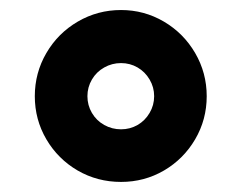

<svg xmlns="http://www.w3.org/2000/svg" viewBox="-20 -732 484 385"><path d="M49.8 -539.1Q49.8 -585.9 73 -625.7Q96.2 -665.5 136 -688.7Q175.8 -711.9 222.7 -711.9Q269 -711.9 308.6 -688.7Q348.1 -665.5 371.3 -625.7Q394.5 -585.9 394.5 -539.1Q394.5 -492.2 371.3 -452.6Q348.1 -413.1 308.8 -390.1Q269.5 -367.2 222.7 -367.2Q175.3 -367.2 135.7 -390.1Q96.2 -413.1 73 -452.6Q49.8 -492.2 49.8 -539.1ZM289.1 -539.1Q289.1 -557.1 280 -572.5Q271 -587.9 255.9 -596.7Q240.7 -605.5 222.7 -605.5Q204.6 -605.5 189 -596.7Q173.3 -587.9 164.3 -572.5Q155.3 -557.1 155.3 -539.1Q155.3 -521 164.3 -505.6Q173.3 -490.2 189 -481.4Q204.6 -472.7 222.7 -472.7Q240.7 -472.7 255.9 -481.4Q271 -490.2 280 -505.6Q289.1 -521 289.1 -539.1Z"/></svg>

Font: Pretendard JP ExtraBold
Style: Regular
Weight: 800
Designer: Base glyphs from Inter by Rasmus Andersson; Hangeul glyphs from Noto Sans CJK(Source Han Sans) by Jang Soo-young and Kan
Foundry: Kil Hyung-jin
Version: Version 1.309